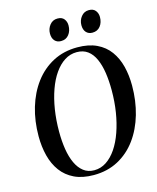

<svg xmlns="http://www.w3.org/2000/svg" viewBox="-137 -1043 939 1148"><g transform="rotate(-15 332.0 -469.0)"><path d="M299.5 11.5Q229.5 11.5 180 -12.2Q130.5 -36 99.5 -78Q68.5 -120 54 -176.2Q39.5 -232.5 39.5 -297.5Q39.5 -392 64 -474.2Q88.5 -556.5 135.2 -619Q182 -681.5 248.8 -716.8Q315.5 -752 400 -752Q470 -752 519.5 -728.5Q569 -705 599.5 -663Q630 -621 644 -565.8Q658 -510.5 658 -446.5Q658 -352.5 634 -269.5Q610 -186.5 563.8 -123.2Q517.5 -60 450.8 -24.2Q384 11.5 299.5 11.5ZM309.5 -15.5Q350 -15.5 384.5 -38.2Q419 -61 446.5 -101.5Q474 -142 493.2 -197Q512.5 -252 522.8 -316.5Q533 -381 533 -451Q533 -510 525.5 -559.8Q518 -609.5 501.2 -646.8Q484.5 -684 457 -704.5Q429.5 -725 389 -725Q348.5 -725 314 -703Q279.5 -681 251.8 -641.2Q224 -601.5 204.8 -547.5Q185.5 -493.5 175.2 -428.8Q165 -364 165 -292.5Q165 -234 173 -183.8Q181 -133.5 198.5 -95.8Q216 -58 243.5 -36.8Q271 -15.5 309.5 -15.5ZM317 -813Q292.5 -813 278.2 -829Q264 -845 264 -873Q264 -903 282.2 -926Q300.5 -949 330 -949Q358 -949 371 -932.2Q384 -915.5 384 -892.5Q384 -858.5 366.2 -835.8Q348.5 -813 317 -813ZM511.5 -813Q487 -813 472.8 -829Q458.5 -845 458.5 -873Q458.5 -903 476.8 -926Q495 -949 524.5 -949Q552 -949 565.2 -932.2Q578.5 -915.5 578.5 -892.5Q578.5 -858.5 560.8 -835.8Q543 -813 511.5 -813Z"/></g></svg>

Font: Merriweather 144pt Medium
Style: Italic
Weight: 500
Italic angle: -7.8°
Version: Version 2.101